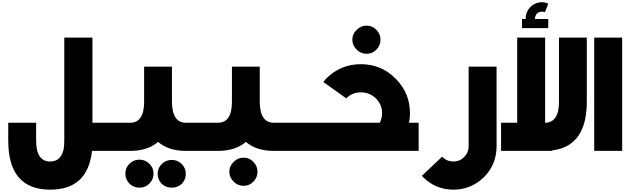

<svg xmlns="http://www.w3.org/2000/svg" viewBox="-20 -1340 5588 1705"><path d="M952.1 0H796.9Q759.8 344.2 425.8 344.2Q53.2 344.2 53.2 -91.8V-250H300.8V-91.8Q300.8 94.2 425.8 94.2Q514.2 94.2 541 0L543 -5.9L544.9 -12.2Q550.8 -46.9 550.8 -91.8V-1005.9H800.8V-250H952.1Z M1417 293Q1379.9 255.9 1379.9 205.1Q1379.9 150.9 1417 115.7Q1454.1 80.1 1504.9 80.1Q1556.2 80.1 1593.3 115.7Q1629.9 150.9 1629.9 205.1Q1629.9 255.9 1593.3 293Q1556.2 326.7 1504.9 326.7Q1454.1 326.7 1417 293ZM1306.2 291Q1269 326.7 1218.3 326.7Q1167 326.7 1129.9 291Q1093.3 253.9 1093.3 201.7Q1093.3 148.9 1129.9 113.8Q1167 77.6 1218.3 77.6Q1269 77.6 1306.2 113.8Q1343.3 148.9 1343.3 201.7Q1343.3 253.9 1306.2 291ZM1726.1 -250V0H1631.8Q1475.1 0 1383.8 -80.1Q1292 0 1134.8 0H936V-250H1134.8Q1259.8 -250 1259.8 -436V-748H1506.8V-434.1Q1508.8 -250 1631.8 -250Z M2229.5 273.4Q2194.8 310.1 2143.6 310.1Q2090.8 310.1 2055.7 273.4Q2016.6 236.3 2016.6 185.1Q2016.6 133.3 2055.7 97.2Q2090.8 60.1 2143.6 60.1Q2194.8 60.1 2229.5 97.2Q2266.6 133.3 2266.6 185.1Q2266.6 236.3 2229.5 273.4ZM2505.9 -250V0H2411.6Q2254.9 0 2163.6 -80.1Q2071.8 0 1914.6 0H1715.8V-250H1914.6Q2039.6 -250 2039.6 -436V-748H2286.6V-434.1Q2288.6 -250 2411.6 -250Z M3321.8 -898.9Q3287.1 -862.3 3235.8 -862.3Q3183.1 -862.3 3147.9 -898.9Q3108.9 -936 3108.9 -987.3Q3108.9 -1039.1 3147.9 -1075.2Q3183.1 -1112.3 3235.8 -1112.3Q3287.1 -1112.3 3321.8 -1075.2Q3358.9 -1039.1 3358.9 -987.3Q3358.9 -936 3321.8 -898.9ZM3697.8 -250V0H2478V-250H3352.1Q3373 -289.1 3373 -334Q3373 -412.1 3316.9 -466.8Q3261.7 -520 3184.1 -520Q3108.9 -520 3054.7 -466.8L2851.1 -611.8Q2864.7 -628.9 2875 -641.1Q3003.9 -770 3184.1 -770Q3366.7 -770 3493.7 -641.1Q3620.6 -514.2 3620.6 -334Q3620.6 -291 3611.8 -250Z M4389.6 -748V-41Q4389.6 119.1 4279.8 231Q4164.6 344.2 4006.8 344.2Q3847.7 344.2 3734.9 231L3731 225.1L3726.6 221.2L3906.7 50.8L3910.6 55.2Q3949.7 94.2 4006.8 94.2Q4063 94.2 4101.6 55.2Q4141.6 14.2 4141.6 -41V-748Z M5190.9 -1005.9V-436Q5190.9 -41 4881.8 -3.9V0H4429.7V-250H4572.8V-1005.9H4820.8V-250Q4943.8 -252 4943.8 -436V-1005.9ZM4848.6 -1090.3H4615.7V-1171.4H4648.4Q4647.9 -1175.8 4647.9 -1180.2Q4647.9 -1202.6 4656.7 -1225.1Q4676.8 -1280.3 4732.9 -1307.1Q4761.7 -1320.3 4791 -1320.3Q4815.9 -1320.3 4840.8 -1311L4848.6 -1307.1L4818.8 -1231Q4816.9 -1233.4 4814.5 -1233.4Q4802.7 -1236.8 4792 -1236.8Q4778.3 -1236.8 4765.6 -1231Q4742.7 -1221.2 4734.9 -1196.3Q4730.5 -1184.1 4730.5 -1171.4H4848.6Z M5256.8 -1005.9H5504.9V0H5256.8Z"/></svg>

Font: DimaBlue
Style: Bold
Weight: 700
Designer: R.Balvardi
Foundry: Dima Software Group
Version: Version 1.00;February 3, 2019;FontCreator 11.5.0.2427 64-bit